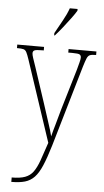

<svg xmlns="http://www.w3.org/2000/svg" viewBox="-65 -806 586 1085"><g transform="rotate(5 228.5 -263.0)"><path d="M42 215Q89 215 117.5 204.5Q146 194 163.5 170Q181 146 196 104.5Q211 63 231 2L78 -458Q69 -485 62.5 -497.5Q56 -510 45 -513Q34 -516 10 -516H8V-536H160V-516H151Q117 -516 107.5 -511.5Q98 -507 98 -495Q98 -486 104 -468Q110 -450 121 -418L186 -221Q204 -164 220.5 -114.5Q237 -65 244 -36Q251 -65 262.5 -104Q274 -143 287 -192L356 -424Q362 -447 367 -465.5Q372 -484 372 -494Q372 -505 364.5 -510.5Q357 -516 323 -516H299V-536H457V-516H453Q432 -516 421.5 -511.5Q411 -507 404.5 -491.5Q398 -476 388 -443L254 16Q233 86 214 130.5Q195 175 172.5 198.5Q150 222 119 231Q88 240 43 240H42ZM211 -619Q233 -659 253.5 -695.5Q274 -732 286 -766H330V-756Q320 -739 300 -712Q280 -685 257.5 -656.5Q235 -628 215 -606H211Z"/></g></svg>

Font: Noto Serif Ethiopic Condensed Thin
Style: Regular
Weight: 100
Width: 3
Designer: Monotype Design Team
Foundry: Monotype Imaging Inc.
Version: Version 2.102; ttfautohint (v1.8.4.7-5d5b)